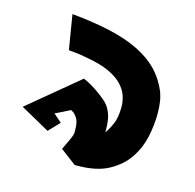

<svg xmlns="http://www.w3.org/2000/svg" viewBox="-85 -624 728 718"><g transform="rotate(15 278.5 -265.5)"><path d="M502 -341Q509 -321 511.5 -300.5Q514 -280 514 -258Q514 -217 504.5 -171Q495 -125 469 -85.5Q443 -46 396 -20Q349 6 274 6H264L203 -40Q215 -66 221.5 -79.5Q228 -93 230 -100Q232 -107 232 -111Q232 -115 232 -123Q232 -153 221.5 -168Q211 -183 203 -186L199 -189L190 -185Q182 -181 170.5 -175Q159 -169 150 -165L141 -161L173 -133L133 -91L20 -154L214 -315Q215 -315 230 -307.5Q245 -300 264 -287.5Q283 -275 302 -259Q321 -243 329 -225Q337 -209 340 -191.5Q343 -174 343 -155V-142Q354 -156 365.5 -181.5Q377 -207 377 -249Q377 -270 370 -291.5Q363 -313 344 -333Q325 -353 291.5 -368.5Q258 -384 206 -393Q198 -394 194.5 -395Q191 -396 185 -397Q179 -398 167.5 -399.5Q156 -401 132 -403L110 -537Q194 -529 258.5 -514.5Q323 -500 371 -476.5Q419 -453 451 -420Q483 -387 502 -341Z"/></g></svg>

Font: Shorif Bongobondhu ANSI V1
Style: Regular
Weight: 400
Designer: Shorif Uddin Shishir, Shorif art & Design, e-mail : shorifart@gmail.com, facebook : Shorif2001
Foundry: Lipighor Font Foundry
Version: Designed by Shorif Uddin Shishir | Developed by Niladri Shek